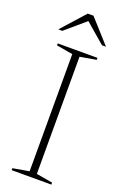

<svg xmlns="http://www.w3.org/2000/svg" viewBox="-165 -914 612 961"><g transform="rotate(20 141.0 -433.0)"><path d="M246.5 -10.5V0H35V-10.5L121.5 -25.5V-649.5L35 -664.5V-675H246.5V-664.5L160 -649.5V-25.5ZM131 -841H150.5L35 -742H13.5L125 -866.5H155.5L267.5 -742H246Z"/></g></svg>

Font: Newsreader 24pt ExtraLight
Style: Regular
Weight: 250
Designer: Hugues Gentile
Foundry: Production Type
Version: Version 1.003